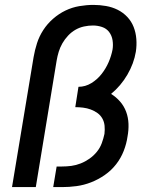

<svg xmlns="http://www.w3.org/2000/svg" viewBox="-20 -763 640 783"><path d="M29 0 117 -530Q122 -559 131 -587Q140 -615 156.5 -640.5Q173 -666 196.5 -686.5Q220 -707 247 -720Q274 -733 303.5 -738Q333 -743 361 -743Q387 -743 412.5 -738.5Q438 -734 460 -723Q482 -712 499 -694Q516 -676 525 -653Q534 -630 536 -604Q538 -578 534 -552Q526 -504 499.5 -458.5Q473 -413 433 -380Q454 -367 470 -348.5Q486 -330 494.5 -307Q503 -284 504 -258Q505 -232 500 -206Q496 -177 484.5 -147.5Q473 -118 453.5 -93Q434 -68 407.5 -49.5Q381 -31 351.5 -19.5Q322 -8 292 -4Q262 0 233 0H197L211 -84H233Q252 -84 271 -86.5Q290 -89 309 -96.5Q328 -104 345 -116Q362 -128 375 -144Q388 -160 395 -179Q402 -198 406 -217Q408 -234 406.5 -250Q405 -266 397.5 -279.5Q390 -293 377.5 -302Q365 -311 350 -316.5Q335 -322 319 -324Q303 -326 287 -326L300 -409Q328 -409 352.5 -424Q377 -439 394.5 -461.5Q412 -484 423 -509.5Q434 -535 439 -561Q442 -580 439 -599Q436 -618 425 -632.5Q414 -647 396 -653Q378 -659 359 -659Q341 -659 322.5 -655Q304 -651 287.5 -641.5Q271 -632 257.5 -617.5Q244 -603 234.5 -586.5Q225 -570 219.5 -552Q214 -534 211 -516L126 0Z"/></svg>

Font: Iosevka Curly MdExObl
Style: Regular
Weight: 500
Width: 7
Italic angle: -9°
Monospace: yes
Designer: Belleve Invis
Foundry: Belleve Invis
Version: Version 11.1.0; ttfautohint (v1.8.3)